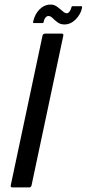

<svg xmlns="http://www.w3.org/2000/svg" viewBox="-20 -820 379 840"><path d="M118 -9Q116 0 107 0H35Q25 0 27 -9L166 -664Q168 -673 178 -673H250Q254 -673 256 -670.5Q258 -668 257 -664ZM129 -719Q123 -719 125 -725Q132 -758 153 -779Q174 -800 202 -800Q217 -800 230 -790.5Q243 -781 253.5 -771.5Q264 -762 272 -762Q278 -762 283.5 -768.5Q289 -775 292 -786Q293 -793 298 -793H335Q340 -793 339 -786Q333 -757 311 -735Q289 -713 262 -713Q244 -713 231.5 -722.5Q219 -732 210 -741Q201 -750 192 -750Q185 -750 179 -743Q173 -736 171 -725Q171 -719 165 -719Z"/></svg>

Font: Glory Thin Medium
Style: Italic
Weight: 500
Italic angle: -12°
Version: Version 1.011